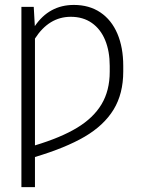

<svg xmlns="http://www.w3.org/2000/svg" viewBox="-20 -558 595 775"><path d="M66.4 -530.3H116.2L120.6 -452.6Q178.7 -538.1 278.3 -538.1Q340.3 -538.1 385.3 -507.8Q430.2 -477.5 453.9 -421.9Q477.5 -366.2 477.5 -292V-269.5Q477.5 -179.7 438.5 -115.7Q399.4 -51.8 321.8 -6.3Q244.1 39.1 121.1 75.7V197.3H66.4ZM422.9 -268.6V-292Q422.9 -351.1 404.5 -395.8Q386.2 -440.4 350.8 -465.3Q315.4 -490.2 265.6 -490.2Q177.7 -490.2 121.1 -402.3V28.8Q225.1 -2.4 291 -42.2Q356.9 -82 389.9 -137.2Q422.9 -192.4 422.9 -268.6Z"/></svg>

Font: Pretendard GOV ExtraLight
Style: Regular
Weight: 200
Designer: Base glyphs from Inter by Rasmus Andersson; Hangeul glyphs from Noto Sans CJK(Source Han Sans) by Jang Soo-young and Kan
Foundry: Kil Hyung-jin
Version: Version 1.309